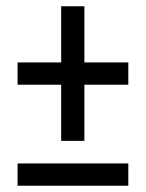

<svg xmlns="http://www.w3.org/2000/svg" viewBox="-20 -592 465 612"><path d="M175 -143V-322H36V-393H175V-572H249V-393H389V-322H249V-143ZM36 0V-71H389V0Z"/></svg>

Font: Noto Serif ExtraCondensed Extra
Style: Regular
Weight: 800
Width: 3
Designer: Monotype Design Team
Foundry: Monotype Imaging Inc.
Version: Version 1.002